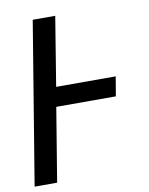

<svg xmlns="http://www.w3.org/2000/svg" viewBox="-83 -796 666 857"><g transform="rotate(-10 250.0 -367.5)"><path d="M4 0 125 -735H227L176 -422H446L431 -334H161L106 0Z"/></g></svg>

Font: Iosevka SS18 Semibold
Style: Italic
Weight: 600
Italic angle: -9°
Monospace: yes
Designer: Belleve Invis
Foundry: Belleve Invis
Version: Version 25.1.1; ttfautohint (v1.8.4)